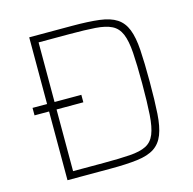

<svg xmlns="http://www.w3.org/2000/svg" viewBox="-102 -790 896 893"><g transform="rotate(-15 346.5 -344.0)"><path d="M115 0V-331H45V-367H115V-688H320Q400 -688 452 -681.5Q504 -675 534.5 -655Q565 -635 580 -597Q595 -559 599 -497.5Q603 -436 603 -344Q603 -252 599 -190.5Q595 -129 580 -91Q565 -53 534.5 -33Q504 -13 452 -6.5Q400 0 320 0ZM151 -34H300Q376 -34 425.5 -37.5Q475 -41 503.5 -55.5Q532 -70 545.5 -103Q559 -136 563 -194.5Q567 -253 567 -344Q567 -435 563 -493.5Q559 -552 545 -585Q531 -618 502 -632.5Q473 -647 424 -650.5Q375 -654 300 -654H151V-367H280V-331H151Z"/></g></svg>

Font: Saira Thin Thin
Style: Regular
Weight: 250
Version: Version 1.101